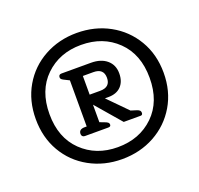

<svg xmlns="http://www.w3.org/2000/svg" viewBox="-85 -859 642 618"><g transform="rotate(-20 235.5 -550.0)"><path d="M17 -550Q17 -613 45.5 -662Q74 -711 124 -738.5Q174 -766 235 -766Q297 -766 347 -738.5Q397 -711 426 -662Q455 -613 455 -550Q455 -487 426 -438Q397 -389 347 -361.5Q297 -334 235 -334Q174 -334 124 -361.5Q74 -389 45.5 -438Q17 -487 17 -550ZM407 -550Q407 -631 358.5 -678Q310 -725 235 -725Q161 -725 112.5 -678Q64 -631 64 -550Q64 -469 112.5 -422Q161 -375 235 -375Q310 -375 358.5 -422Q407 -469 407 -550ZM136 -456Q136 -472 156 -472H163V-630L151 -636Q149 -637 144 -639.5Q139 -642 137 -644.5Q135 -647 135 -650Q135 -660 145 -660H246Q280 -660 300 -643Q320 -626 320 -597Q320 -569 304.5 -553Q289 -537 261 -537H249L313 -472L329 -467Q339 -464 342 -461Q345 -458 345 -453Q345 -445 338 -445H280L206 -531V-471L219 -466Q228 -463 232 -460Q236 -457 236 -452Q236 -445 227 -445H147Q142 -445 139 -448Q136 -451 136 -456ZM243 -565Q278 -565 278 -597Q278 -629 243 -629H207V-565Z"/></g></svg>

Font: Maitree Medium
Style: Regular
Weight: 500
Designer: CadsonDemak Team
Foundry: CadsonDemak
Version: Version 1.000